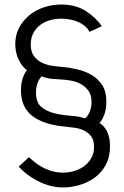

<svg xmlns="http://www.w3.org/2000/svg" viewBox="-20 -735 546 843"><path d="M417 -195Q440 -181 451.5 -154.5Q463 -128 463 -93Q463 -45 444 -10.5Q425 24 395 45.5Q365 67 328.5 77.5Q292 88 258 88Q225 88 196 79.5Q167 71 142.5 58Q118 45 97.5 29Q77 13 62 -3L107 -45Q178 23 255 23Q281 23 305.5 16Q330 9 349.5 -5.5Q369 -20 381 -41Q393 -62 393 -90Q393 -119 380.5 -136Q368 -153 349 -162Q330 -171 308 -174Q286 -177 267 -179Q173 -187 122.5 -225.5Q72 -264 72 -338Q72 -368 79.5 -390.5Q87 -413 98 -427Q77 -442 62 -473Q47 -504 47 -542Q47 -581 63.5 -612.5Q80 -644 107.5 -667Q135 -690 171.5 -702.5Q208 -715 249 -715Q313 -715 357 -686.5Q401 -658 427 -620L373 -595Q365 -611 351 -622Q337 -633 320 -640Q303 -647 284.5 -650Q266 -653 249 -653Q223 -653 198.5 -646Q174 -639 155.5 -624.5Q137 -610 126 -589Q115 -568 115 -540Q115 -508 128.5 -489.5Q142 -471 161.5 -461Q181 -451 204 -447Q227 -443 247 -442Q282 -439 317.5 -431Q353 -423 382 -406Q411 -389 429 -361Q447 -333 447 -289Q447 -258 438.5 -233.5Q430 -209 417 -195ZM138 -329Q138 -284 162.5 -264.5Q187 -245 221.5 -237Q256 -229 292.5 -226.5Q329 -224 353 -215Q367 -226 374.5 -246Q382 -266 382 -287Q382 -316 369.5 -334.5Q357 -353 337.5 -364.5Q318 -376 294.5 -380.5Q271 -385 249 -386Q226 -387 206 -389Q186 -391 163 -400Q152 -389 145 -370.5Q138 -352 138 -329Z"/></svg>

Font: IngvarSans
Style: Regular
Weight: 400
Version: Version 1.000